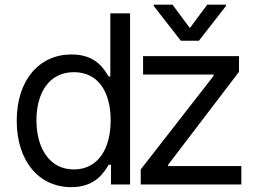

<svg xmlns="http://www.w3.org/2000/svg" viewBox="-20 -784 1098 816"><path d="M282.7 11.4C387.8 11.4 423.3 -54 441.8 -83.8H451.7V0H532.7V-727.3H448.9V-458.8H441.8C423.3 -487.2 390.6 -552.6 284.1 -552.6C146.3 -552.6 51.1 -443.2 51.1 -271.3C51.1 -98 146.3 11.4 282.7 11.4ZM134.9 -272.7C134.9 -387.8 187.5 -477.3 294 -477.3C396.3 -477.3 450.3 -394.9 450.3 -272.7C450.3 -149.1 394.9 -63.9 294 -63.9C188.9 -63.9 134.9 -156.2 134.9 -272.7ZM578.1 0H1005.7V-78.1H694.6V-83.8L995.7 -478.7V-545.5H588.1V-467.3H887.8V-461.6L578.1 -63.9ZM633.5 -758.5 748.6 -610.8H825.3L940.3 -758.5V-764.2H860.8L786.9 -664.8L713.1 -764.2H633.5Z"/></svg>

Font: Margiela Sans
Style: Regular
Weight: 400
Designer: Stefan Endress, Andreas Faust
Version: Version 1.100;FEAKit 1.0